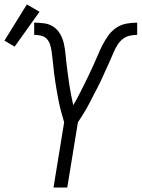

<svg xmlns="http://www.w3.org/2000/svg" viewBox="-78 -845 638 865"><path d="M163 0 211 -294Q207 -309 202.5 -324Q198 -339 194 -354.5Q190 -370 187 -386Q184 -402 181 -417.5Q178 -433 175.5 -449Q173 -465 170.5 -481Q168 -497 166 -513Q164 -529 162.5 -545Q161 -561 159 -577Q157 -593 155 -609.5Q153 -626 148.5 -641.5Q144 -657 134 -668.5Q124 -680 108.5 -684Q93 -688 76 -688V-743Q100 -743 123.5 -739.5Q147 -736 165 -723Q183 -710 194 -690Q205 -670 210 -647.5Q215 -625 217 -601.5Q219 -578 222 -554.5Q225 -531 228 -508Q231 -485 234.5 -462Q238 -439 242.5 -416.5Q247 -394 252 -371Q265 -393 276.5 -415.5Q288 -438 299.5 -460.5Q311 -483 321.5 -505.5Q332 -528 342.5 -550.5Q353 -573 362.5 -596Q372 -619 383.5 -641.5Q395 -664 410 -685Q425 -706 446 -720Q467 -734 491.5 -738.5Q516 -743 540 -743V-688Q523 -688 505.5 -684Q488 -680 474 -668.5Q460 -657 450.5 -641.5Q441 -626 434 -609.5Q427 -593 420 -577Q413 -561 405.5 -545Q398 -529 391 -513Q384 -497 376.5 -481Q369 -465 360.5 -449Q352 -433 344 -417.5Q336 -402 328 -386Q320 -370 311 -354.5Q302 -339 292.5 -324Q283 -309 273 -294L225 0ZM-12 -635 -58 -662 43 -825 100 -792Z"/></svg>

Font: Iosevka SS18 Light
Style: Italic
Weight: 300
Italic angle: -9°
Monospace: yes
Designer: Belleve Invis
Foundry: Belleve Invis
Version: Version 25.1.1; ttfautohint (v1.8.4)